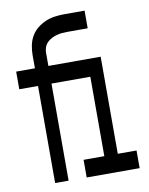

<svg xmlns="http://www.w3.org/2000/svg" viewBox="-83 -796 666 857"><g transform="rotate(-10 250.0 -367.5)"><path d="M97 0V-440H12V-520H97V-580Q97 -602 101.5 -624Q106 -646 117 -665Q128 -684 145.5 -698Q163 -712 183 -720.5Q203 -729 225 -732Q247 -735 269 -735H360V-655H269Q257 -655 244 -654Q231 -653 219 -649.5Q207 -646 196 -640.5Q185 -635 176 -626Q167 -617 162.5 -605Q158 -593 158 -580V-520H395V-80H480V0H240V-80H334V-440H158V0Z"/></g></svg>

Font: Iosevka SS04 Medium
Style: Regular
Weight: 500
Monospace: yes
Designer: Belleve Invis
Foundry: Belleve Invis
Version: Version 19.0.0; ttfautohint (v1.8.4)